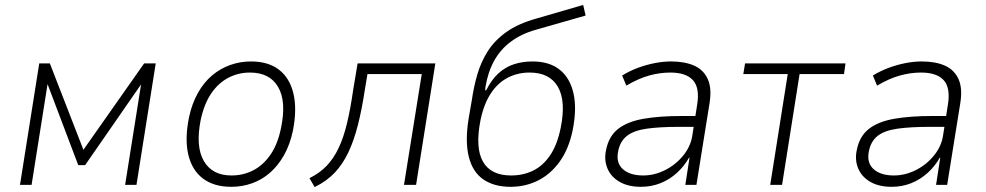

<svg xmlns="http://www.w3.org/2000/svg" viewBox="-20 -749 3994 778"><path d="M61 0 139 -492H182L318 -142L564 -492H611L533 0H487L552 -409H553L325 -80H297L172 -410H173L108 0Z M917 8Q847 8 802.5 -25.5Q758 -59 743 -122.5Q728 -186 746 -274Q758 -330 782 -372.5Q806 -415 839 -443Q872 -471 912.5 -485.5Q953 -500 997 -500Q1067 -500 1110.5 -466.5Q1154 -433 1169 -370Q1184 -307 1167 -220Q1155 -163 1131 -120.5Q1107 -78 1074.5 -49.5Q1042 -21 1002 -6.5Q962 8 917 8ZM918 -38Q966 -38 1006.5 -59Q1047 -80 1076.5 -123Q1106 -166 1119 -232Q1141 -338 1107 -396.5Q1073 -455 993 -455Q946 -455 905.5 -434Q865 -413 836 -370.5Q807 -328 793 -262Q772 -155 806 -96.5Q840 -38 918 -38Z M1255 9 1234 -27Q1276 -48 1304 -77.5Q1332 -107 1352 -149Q1372 -191 1386 -249Q1400 -307 1411 -384L1429 -492H1744L1666 0H1617L1689 -449H1469L1458 -383Q1446 -304 1430 -241.5Q1414 -179 1391.5 -131.5Q1369 -84 1336.5 -49.5Q1304 -15 1255 9Z M2049 8Q1982 8 1938.5 -22Q1895 -52 1879.5 -114Q1864 -176 1879 -269L1892 -344Q1900 -399 1914.5 -448.5Q1929 -498 1956.5 -541.5Q1984 -585 2031.5 -619Q2079 -653 2154 -674L2343 -729L2353 -686L2150 -628Q2093 -612 2050.5 -580.5Q2008 -549 1982.5 -503Q1957 -457 1947 -396L1946 -383H1950Q1972 -427 2000.5 -452.5Q2029 -478 2063.5 -489Q2098 -500 2138 -500Q2206 -500 2248 -466.5Q2290 -433 2304 -370Q2318 -307 2300 -219Q2284 -144 2247.5 -93.5Q2211 -43 2160 -17.5Q2109 8 2049 8ZM2051 -38Q2100 -38 2140 -57.5Q2180 -77 2209 -119.5Q2238 -162 2252 -231Q2274 -340 2240.5 -397.5Q2207 -455 2126 -455Q2078 -455 2038 -434.5Q1998 -414 1969.5 -371.5Q1941 -329 1927 -262Q1905 -150 1937 -94Q1969 -38 2051 -38Z M2577 8Q2525 8 2490 -12.5Q2455 -33 2441 -67.5Q2427 -102 2436 -142Q2447 -197 2484.5 -226.5Q2522 -256 2586.5 -267.5Q2651 -279 2744 -279H2809L2802 -235H2733Q2652 -235 2600 -227.5Q2548 -220 2520.5 -198.5Q2493 -177 2485 -137Q2475 -90 2503.5 -64Q2532 -38 2586 -38Q2632 -38 2675.5 -60Q2719 -82 2749.5 -120Q2780 -158 2786 -204L2805 -325Q2816 -393 2788 -424Q2760 -455 2696 -455Q2654 -455 2610.5 -443Q2567 -431 2518 -402L2501 -443Q2532 -462 2566 -474.5Q2600 -487 2634 -493.5Q2668 -500 2699 -500Q2755 -500 2793 -483Q2831 -466 2848 -428.5Q2865 -391 2855 -330L2802 0H2757L2774 -110H2772Q2753 -76 2723.5 -49Q2694 -22 2657 -7Q2620 8 2577 8Z M3101 0 3172 -449H2992L2999 -492H3406L3400 -449H3220L3149 0Z M3593 8Q3541 8 3506 -12.5Q3471 -33 3457 -67.5Q3443 -102 3452 -142Q3463 -197 3500.5 -226.5Q3538 -256 3602.5 -267.5Q3667 -279 3760 -279H3825L3818 -235H3749Q3668 -235 3616 -227.5Q3564 -220 3536.5 -198.5Q3509 -177 3501 -137Q3491 -90 3519.5 -64Q3548 -38 3602 -38Q3648 -38 3691.5 -60Q3735 -82 3765.5 -120Q3796 -158 3802 -204L3821 -325Q3832 -393 3804 -424Q3776 -455 3712 -455Q3670 -455 3626.5 -443Q3583 -431 3534 -402L3517 -443Q3548 -462 3582 -474.5Q3616 -487 3650 -493.5Q3684 -500 3715 -500Q3771 -500 3809 -483Q3847 -466 3864 -428.5Q3881 -391 3871 -330L3818 0H3773L3790 -110H3788Q3769 -76 3739.5 -49Q3710 -22 3673 -7Q3636 8 3593 8Z"/></svg>

Font: Nunito Sans 7pt SemiCondensed ExtraLight
Style: Italic
Weight: 250
Width: 4
Italic angle: -9°
Designer: Vernon Adams
Foundry: Vernon Adams
Version: Version 3.101;gftools[0.9.27]